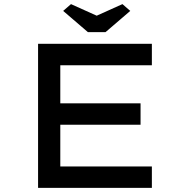

<svg xmlns="http://www.w3.org/2000/svg" viewBox="-20 -913 901 933"><path d="M165 0V-700H718V-596H273V-104H718V0ZM222 -307V-411H663V-307ZM407 -757 287 -860 325 -893 465 -830H435L575 -893L613 -860L493 -757Z"/></svg>

Font: Lexend Tera
Style: Regular
Weight: 400
Designer: Bonnie Shaver-Troup, Thomas Jockin
Foundry: Lexend
Version: Version 1.007